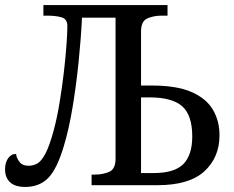

<svg xmlns="http://www.w3.org/2000/svg" viewBox="-20 -734 929 761"><path d="M80 7Q40 7 20 -11.5Q0 -30 0 -63Q0 -89 12 -106.5Q24 -124 44 -124Q44 -111 56 -94Q68 -77 93 -77Q112 -77 128 -86Q144 -95 160 -125Q176 -155 193 -218Q206 -266 216 -326.5Q226 -387 233 -447Q240 -507 243.5 -556Q247 -605 247 -631Q247 -659 223.5 -665.5Q200 -672 167 -672H152V-714H644V-672H621Q589 -672 564 -661Q539 -650 539 -609V-395H582Q679 -395 737.5 -370Q796 -345 823 -300.5Q850 -256 850 -198Q850 -110 790 -55Q730 0 604 0H343V-42H356Q388 -42 413 -53Q438 -64 438 -105V-664H305Q301 -581 291.5 -488Q282 -395 267.5 -308Q253 -221 233 -155Q206 -64 171 -28.5Q136 7 80 7ZM587 -48Q672 -48 707 -84Q742 -120 742 -193Q742 -277 702.5 -312.5Q663 -348 572 -348H539V-48Z"/></svg>

Font: NotoSerif-Regular
Style: Regular
Weight: 400
Designer: Monotype Design Team
Foundry: Monotype Imaging Inc.
Version: Version 2.007; ttfautohint (v1.8) -l 8 -r 50 -G 200 -x 14 -D